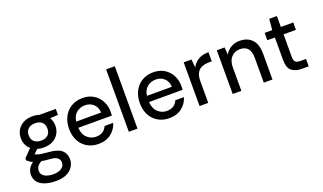

<svg xmlns="http://www.w3.org/2000/svg" viewBox="-88 -1285 3496 2081"><g transform="rotate(-20 1659.5 -244.0)"><path d="M273 -155Q234 -155 200 -165L154 -121Q165 -114 181.5 -108.5Q198 -103 227.5 -98.5Q257 -94 308 -90Q410 -82 453.5 -43.5Q497 -5 497 61Q497 104 473.5 143.5Q450 183 400.5 207.5Q351 232 273 232Q168 232 104 192Q40 152 40 73Q40 42 55.5 10.5Q71 -21 109 -48Q87 -57 72 -68Q57 -79 45 -90V-113L132 -202Q73 -252 73 -335Q73 -385 96.5 -426Q120 -467 165 -491.5Q210 -516 273 -516Q315 -516 351 -504H538V-435L446 -430Q472 -388 472 -335Q472 -285 448.5 -244Q425 -203 380.5 -179Q336 -155 273 -155ZM273 -235Q322 -235 351 -260.5Q380 -286 380 -335Q380 -384 351 -409.5Q322 -435 273 -435Q224 -435 194 -409.5Q164 -384 164 -335Q164 -286 194 -260.5Q224 -235 273 -235ZM134 63Q134 108 173.5 130.5Q213 153 273 153Q331 153 366.5 129Q402 105 402 64Q402 32 378 10.5Q354 -11 286 -15Q237 -18 198 -25Q161 -5 147.5 18Q134 41 134 63Z M846 12Q774 12 718 -20.5Q662 -53 630.5 -112Q599 -171 599 -250Q599 -330 630.5 -389.5Q662 -449 718 -482.5Q774 -516 848 -516Q922 -516 975 -483Q1028 -450 1057 -395.5Q1086 -341 1086 -275Q1086 -265 1085.5 -253.5Q1085 -242 1084 -228H697Q702 -151 745.5 -111Q789 -71 846 -71Q894 -71 925.5 -92Q957 -113 971 -149H1071Q1051 -80 992.5 -34Q934 12 846 12ZM847 -433Q791 -433 749 -399Q707 -365 699 -299H986Q983 -362 944 -397.5Q905 -433 847 -433Z M1197 0V-720H1297V0Z M1662 12Q1590 12 1534 -20.5Q1478 -53 1446.5 -112Q1415 -171 1415 -250Q1415 -330 1446.5 -389.5Q1478 -449 1534 -482.5Q1590 -516 1664 -516Q1738 -516 1791 -483Q1844 -450 1873 -395.5Q1902 -341 1902 -275Q1902 -265 1901.5 -253.5Q1901 -242 1900 -228H1513Q1518 -151 1561.5 -111Q1605 -71 1662 -71Q1710 -71 1741.5 -92Q1773 -113 1787 -149H1887Q1867 -80 1808.5 -34Q1750 12 1662 12ZM1663 -433Q1607 -433 1565 -399Q1523 -365 1515 -299H1802Q1799 -362 1760 -397.5Q1721 -433 1663 -433Z M2013 0V-504H2103L2112 -409Q2137 -459 2185 -487.5Q2233 -516 2303 -516V-410H2267Q2225 -410 2190 -396Q2155 -382 2134 -347.5Q2113 -313 2113 -251V0Z M2395 0V-504H2485L2491 -418Q2515 -463 2559 -489.5Q2603 -516 2660 -516Q2750 -516 2802 -461.5Q2854 -407 2854 -298V0H2754V-288Q2754 -430 2633 -430Q2574 -430 2534.5 -388.5Q2495 -347 2495 -269V0Z M3190 0Q3118 0 3076 -35Q3034 -70 3034 -160V-419H2947V-504H3034L3046 -630H3134V-504H3277V-419H3134V-159Q3134 -116 3151.5 -100.5Q3169 -85 3214 -85H3272V0Z"/></g></svg>

Font: DM Sans Medium
Style: Regular
Weight: 500
Designer: Colophon Foundry, Jonny Pinhorn
Foundry: Colophon Foundry
Version: Version 4.004; ttfautohint (v1.8.4.7-5d5b)